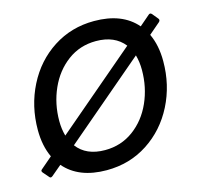

<svg xmlns="http://www.w3.org/2000/svg" viewBox="-112 -894 1057 1025"><g transform="rotate(-15 416.5 -381.5)"><path d="M830 -698Q833 -694 833 -690Q833 -685 828 -680L765 -626Q796 -561 796 -473Q796 -341 739.5 -230Q683 -119 582.5 -53.5Q482 12 355 12Q201 12 122 -80L65 -32Q59 -28 56 -28Q51 -28 47 -34L20 -65Q16 -71 16 -74Q16 -79 22 -83L85 -137Q54 -203 54 -290Q54 -422 110.5 -533.5Q167 -645 267.5 -710Q368 -775 494 -775Q649 -775 728 -683L785 -732Q789 -736 794 -736Q798 -736 803 -731ZM188 -224 632 -602Q579 -669 476 -669Q387 -669 319 -618.5Q251 -568 214 -485Q177 -402 177 -307Q177 -263 188 -224ZM663 -540 219 -162Q270 -94 374 -94Q463 -94 531.5 -144.5Q600 -195 637 -278Q674 -361 674 -457Q674 -501 663 -540Z"/></g></svg>

Font: Open Sauce Two Medium Italic
Style: Regular
Weight: 500
Italic angle: -10°
Designer: Alfredo Marco Pradil
Foundry: Creative Sauce Fz LLC
Version: Version 1.477